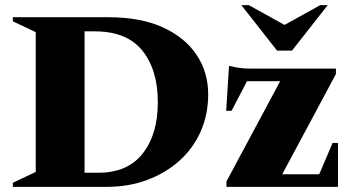

<svg xmlns="http://www.w3.org/2000/svg" viewBox="-20 -727 1375 747"><path d="M30 0V-16L119 -58V-602L30 -644V-660H402Q526 -660 612.5 -621Q699 -582 744.5 -514Q790 -446 790 -360Q790 -282 761 -216Q732 -150 678.5 -102Q625 -54 553 -27Q481 0 395 0ZM349 -605H309V-55H364Q476 -55 535 -129.5Q594 -204 594 -329Q594 -456 533.5 -530.5Q473 -605 349 -605ZM861 0V-21L1070 -411H941L881 -296H860L871 -470H876Q890 -466 911 -463Q932 -460 953 -460H1287V-439L1078 -49H1222L1274 -171H1295V0ZM1058 -530 919 -707H948L1087 -630L1226 -707H1255L1116 -530Z"/></svg>

Font: Spectral SC ExtraBold
Style: Regular
Weight: 800
Designer: Jean-Baptiste Levee
Foundry: Production Type
Version: Version 2.001